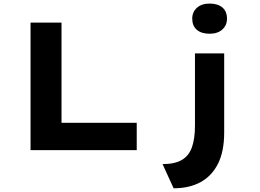

<svg xmlns="http://www.w3.org/2000/svg" viewBox="-20 -824 1427 1054"><path d="M147.7 0V-700H317.7V-149.9H730.6V0ZM933.1 209.6 872.3 76.8Q939.2 76.8 978 54.1Q1016.8 31.3 1033.5 -15.4Q1050.3 -62 1050.3 -135.2V-530.7H1210.7V-97Q1210.7 6.8 1176.9 74.4Q1143 141.9 1081.2 175.8Q1019.3 209.6 933.1 209.6ZM1130.7 -638.8Q1085.7 -638.8 1060.5 -660.4Q1035.3 -682 1035.3 -721.6Q1035.3 -758.1 1061 -781.2Q1086.7 -804.4 1130.7 -804.4Q1175.8 -804.4 1201 -782.8Q1226.1 -761.2 1226.1 -721.6Q1226.1 -685.1 1200.5 -662Q1174.8 -638.8 1130.7 -638.8Z"/></svg>

Font: Lexend Peta
Style: Regular
Weight: 400
Designer: Bonnie Shaver-Troup, Thomas Jockin
Foundry: Lexend
Version: Version 1.007